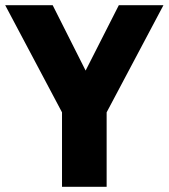

<svg xmlns="http://www.w3.org/2000/svg" viewBox="-25 -720 650 740"><path d="M214 0V-287L-5 -700H178L305 -448L433 -700H605L386 -287V0Z"/></svg>

Font: Red Hat Mono
Style: Regular
Weight: 300
Monospace: yes
Designer: Pentagram, MCKL
Foundry: Pentagram, MCKL
Version: Version 1.023